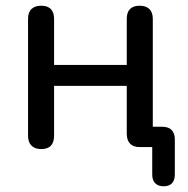

<svg xmlns="http://www.w3.org/2000/svg" viewBox="-20 -514 658 671"><path d="M552 137Q533 137 522.5 126.5Q512 116 512 96V-18L532 0H468Q446 0 434.5 -12Q423 -24 423 -47V-214H169V-40Q169 -17 158 -5Q147 7 124 7Q102 7 90 -5Q78 -17 78 -40V-448Q78 -471 90 -482.5Q102 -494 124 -494Q146 -494 157.5 -482.5Q169 -471 169 -448V-287H423V-448Q423 -471 434.5 -482.5Q446 -494 468 -494Q490 -494 502 -482.5Q514 -471 514 -448V-53L496 -71H547Q569 -71 580 -59.5Q591 -48 591 -27V96Q591 116 581 126.5Q571 137 552 137Z"/></svg>

Font: Nunito Medium
Style: Regular
Weight: 500
Designer: Vernon Adams
Foundry: Vernon Adams
Version: Version 3.601